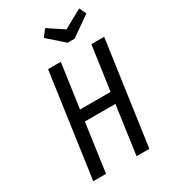

<svg xmlns="http://www.w3.org/2000/svg" viewBox="-216 -1001 970 1103"><g transform="rotate(-30 268.5 -450.0)"><path d="M67.9 0H152.7L197.7 -321.1H400.1L355.1 0H440L537 -687.3H452.1L410.6 -394.6H207.9L249.4 -687.3H164.9ZM385.1 -762.7 515.6 -854.7 494 -900 371 -832.4 268.1 -900 233.7 -854.7 337.9 -762.7Z"/></g></svg>

Font: Secuela ExtLt
Style: Italic
Weight: 200
Italic angle: -8°
Designer: Fernando Haro
Foundry: deFharo
Version: Version 1.704